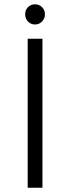

<svg xmlns="http://www.w3.org/2000/svg" viewBox="-20 -881 329 901"><path d="M111.3 -847.4Q124.5 -860.8 144 -860.8Q163.6 -860.8 177.2 -847.4Q190.9 -834 190.9 -814Q190.9 -793.9 177.2 -780Q163.6 -766.1 144 -766.1Q124.5 -766.1 111.3 -780Q98.1 -793.9 98.1 -814Q98.1 -834 111.3 -847.4ZM109.9 -699.2H179.2V0H109.9Z"/></svg>

Font: Montserrat arm Light
Style: Regular
Weight: 300
Designer: Julieta Ulanovsky
Foundry: Julieta Ulanovsky
Version: Version 6.000;PS 006.000;hotconv 1.0.88;makeotf.lib2.5.64775